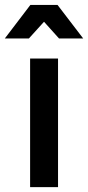

<svg xmlns="http://www.w3.org/2000/svg" viewBox="-40 -774 364 794"><path d="M304 -615H204L142 -684L79.5 -615H-20L85.5 -753.5H198ZM200 0H84.5V-532H200Z"/></svg>

Font: Argentum Novus Medium
Style: Regular
Weight: 500
Designer: Julieta Ulanovsky (font) & Cristiano Sobral (main changes)
Foundry: Julieta Ulanovsky (font) & Cristiano Sobral (main changes)
Version: Version 3.00;November 27, 2020;FontCreator 13.0.0.2655 64-bi